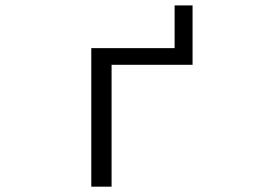

<svg xmlns="http://www.w3.org/2000/svg" viewBox="-20 -700 1040 720"><path d="M702.1 -457H398.4V0H322.3V-519.5H634.8V-679.7H702.1Z"/></svg>

Font: GenEi Gothic M SemiLight
Style: Regular
Weight: 350
Designer: o_tamon (Modified); [Source Han Sans]
Ryoko NISHIZUKA  (kana & ideographs); Paul D. Hunt (Latin, Greek & Cyrillic); Wenl
Version: Version 1.1a;Original Version 1.004